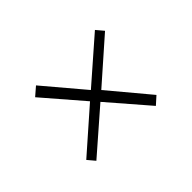

<svg xmlns="http://www.w3.org/2000/svg" viewBox="-64 -497 470 470"><g transform="rotate(-45 170.5 -262.5)"><path d="M257 -141 168 -244 59 -149 43 -168 151 -263 63 -365 85 -384 172 -281 283 -378 299 -359 190 -263 277 -159Z"/></g></svg>

Font: Alumni Sans SC Thin
Style: Italic
Weight: 100
Italic angle: -8°
Designer: Robert E. Leuschke
Foundry: Robert E. Leuschke
Version: Version 1.016